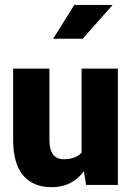

<svg xmlns="http://www.w3.org/2000/svg" viewBox="-20 -755 548 785"><path d="M191.4 10.3Q115.7 10.3 74.7 -37.8Q33.7 -85.9 33.7 -184.6V-474.6H182.1V-183.6Q182.1 -104 240.2 -104Q288.1 -104 313.5 -130.4V-474.6H461.9V1H332L322.8 -55.2Q275.4 10.3 191.4 10.3ZM197.3 -596.7 283.7 -734.9H440.4L318.4 -596.7Z"/></svg>

Font: Yantramanav Black
Style: Regular
Weight: 900
Version: Version 1.001;PS 1.0;hotconv 1.0.72;makeotf.lib2.5.5900; ttf